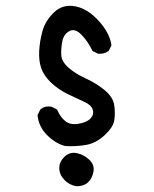

<svg xmlns="http://www.w3.org/2000/svg" viewBox="-20 -521 540 672"><path d="M248 130.9Q222.7 127 205.1 108.4Q187.5 89.8 187.5 67.4Q187.5 44.9 206.1 27.3Q224.6 9.8 249.5 15.1Q274.4 20.5 293 38.6Q311.5 56.6 307.1 80.1Q302.7 103.5 288.1 117.2Q273.4 130.9 248 130.9ZM209 -9.8Q175.8 -17.6 145.5 -47.4Q115.2 -77.1 111.3 -118.2L121.1 -137.7Q136.7 -151.4 160.2 -147.5L179.7 -137.7Q191.4 -110.4 209 -96.7Q226.6 -83 255.4 -87.9Q284.2 -92.8 296.9 -106.4Q309.6 -120.1 304.7 -136.7Q299.8 -153.3 275.9 -164.1Q252 -174.8 217.8 -191.4Q183.6 -208 158.2 -232.4Q132.8 -256.8 124 -283.2Q115.2 -309.6 117.2 -343.8Q119.1 -377.9 128.9 -413.1Q138.7 -448.2 168.9 -477.5Q199.2 -506.8 242.7 -499Q286.1 -491.2 325.2 -448.2Q364.3 -405.3 370.1 -362.3L360.4 -342.8Q344.7 -331.1 323.2 -333L303.7 -342.8Q288.1 -376 265.1 -399.4Q242.2 -422.9 222.7 -412.1Q203.1 -401.4 198.2 -377Q193.4 -352.5 194.3 -329.1Q195.3 -305.7 219.7 -284.2Q244.1 -262.7 280.8 -246.1Q317.4 -229.5 346.7 -205.1Q376 -180.7 379.9 -152.3Q383.8 -124 379.9 -99.6Q376 -75.2 345.7 -47.4Q315.4 -19.5 280.8 -13.7Q246.1 -7.8 209 -9.8Z"/></svg>

Font: JasonHandwriting4
Style: Regular
Weight: 400
Version: Version 1.01.21